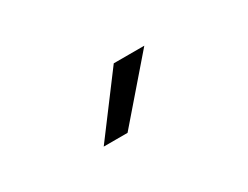

<svg xmlns="http://www.w3.org/2000/svg" viewBox="-32 -806 564 436"><g transform="rotate(-30 250.0 -588.0)"><path d="M266.6 -664.1H346.7L214.8 -511.7H152.3Z"/></g></svg>

Font: BabelStone Shapes
Style: Regular
Weight: 400
Designer: Andrew West
Foundry: BabelStone
Version: Version 15.0.0 September 13, 2022